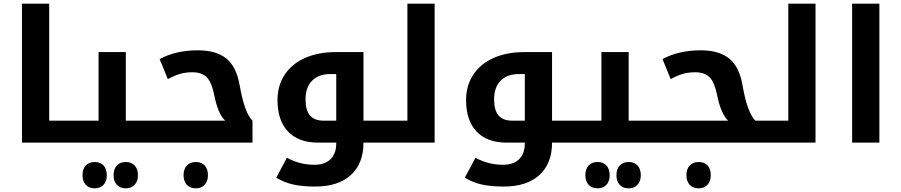

<svg xmlns="http://www.w3.org/2000/svg" viewBox="-20 -780 4929 1050"><path d="M374 -120.1Q378.9 -120.1 378.9 -116.2V-4.9Q378.9 0 374 0H100.1V-759.8H249V-120.1Z M364.3 0Q359.4 0 359.4 -4.9V-116.2Q359.4 -120.1 364.3 -120.1H519V-495.1H668V-120.1H818.4Q823.2 -120.1 823.2 -116.2V-4.9Q823.2 0 818.4 0ZM498 250Q467.3 250 449.2 230.7Q431.2 211.4 431.2 178.2Q431.2 144.5 449 125.2Q466.8 106 498 106Q528.8 106 546.4 125Q564 144 564 178.2Q564 212.4 545.9 231.2Q527.8 250 498 250ZM668 250Q637.2 250 619.1 230.7Q601.1 211.4 601.1 178.2Q601.1 144.5 618.9 125.2Q636.7 106 668 106Q699.2 106 716.8 125.2Q734.4 144.5 734.4 178.2Q734.4 211.4 716.1 230.7Q697.8 250 668 250Z M808.1 0Q803.2 0 803.2 -4.9V-116.2Q803.2 -120.1 808.1 -120.1H1210.9V-121.1Q1171.9 -156.2 1150.9 -263.2Q1137.2 -330.6 1110.6 -357.7Q1084 -384.8 1030.8 -384.8Q995.6 -384.8 964.8 -376Q934.1 -367.2 897.9 -347.2L853 -457Q942.4 -504.9 1062 -504.9Q1162.1 -504.9 1217.8 -460Q1273.4 -415 1291 -312Q1316.9 -163.1 1360.8 -120.1V0ZM1051.3 250Q1020 250 1002 230.7Q983.9 211.4 983.9 178.2Q983.9 144.5 1001.7 125.2Q1019.5 106 1051.3 106Q1081.5 106 1099.4 125Q1117.2 144 1117.2 178.2Q1117.2 211.4 1098.9 230.7Q1080.6 250 1051.3 250Z M2092.8 -120.1Q2097.7 -120.1 2097.7 -116.2V-4.9Q2097.7 0 2092.8 0H1967.8Q1967.8 114.3 1898.7 177.2Q1829.6 240.2 1703.6 240.2Q1635.7 240.2 1586.2 229.7Q1536.6 219.2 1490.7 191.9L1548.8 83Q1589.4 104 1625.5 112.5Q1661.6 121.1 1700.7 121.1Q1757.3 121.1 1788.1 90.1Q1818.8 59.1 1818.8 4.9V0H1719.7Q1612.8 0 1555.2 -60.5Q1497.6 -121.1 1497.6 -232.9Q1497.6 -312 1537.1 -371.8Q1576.7 -431.6 1648.9 -463.4Q1721.2 -495.1 1815.9 -495.1H1967.8V-120.1ZM1818.8 -120.1V-375H1786.6Q1722.7 -375 1686.8 -338.9Q1650.9 -302.7 1650.9 -236.8Q1650.9 -176.8 1675.3 -148.4Q1699.7 -120.1 1750 -120.1Z M2083 0Q2078.1 0 2078.1 -4.9V-116.2Q2078.1 -120.1 2083 -120.1H2208V-759.8H2356.9V0Z M3124 -120.1Q3128.9 -120.1 3128.9 -116.2V-4.9Q3128.9 0 3124 0H2999Q2999 114.3 2929.9 177.2Q2860.8 240.2 2734.9 240.2Q2667 240.2 2617.4 229.7Q2567.9 219.2 2522 191.9L2580.1 83Q2620.6 104 2656.7 112.5Q2692.9 121.1 2731.9 121.1Q2788.6 121.1 2819.3 90.1Q2850.1 59.1 2850.1 4.9V0H2751Q2644 0 2586.4 -60.5Q2528.8 -121.1 2528.8 -232.9Q2528.8 -312 2568.4 -371.8Q2607.9 -431.6 2680.2 -463.4Q2752.4 -495.1 2847.2 -495.1H2999V-120.1ZM2850.1 -120.1V-375H2817.9Q2753.9 -375 2718 -338.9Q2682.1 -302.7 2682.1 -236.8Q2682.1 -176.8 2706.5 -148.4Q2731 -120.1 2781.2 -120.1Z M3114.3 0Q3109.4 0 3109.4 -4.9V-116.2Q3109.4 -120.1 3114.3 -120.1H3269V-495.1H3418V-120.1H3568.4Q3573.2 -120.1 3573.2 -116.2V-4.9Q3573.2 0 3568.4 0ZM3248 250Q3217.3 250 3199.2 230.7Q3181.2 211.4 3181.2 178.2Q3181.2 144.5 3199 125.2Q3216.8 106 3248 106Q3278.8 106 3296.4 125Q3314 144 3314 178.2Q3314 212.4 3295.9 231.2Q3277.8 250 3248 250ZM3418 250Q3387.2 250 3369.1 230.7Q3351.1 211.4 3351.1 178.2Q3351.1 144.5 3368.9 125.2Q3386.7 106 3418 106Q3449.2 106 3466.8 125.2Q3484.4 144.5 3484.4 178.2Q3484.4 211.4 3466.1 230.7Q3447.8 250 3418 250Z M3558.1 0Q3553.2 0 3553.2 -4.9V-116.2Q3553.2 -120.1 3558.1 -120.1H3961.9Q3922.4 -157.2 3900.9 -263.2Q3887.2 -330.6 3860.6 -357.7Q3834 -384.8 3780.8 -384.8Q3745.6 -384.8 3714.8 -376Q3684.1 -367.2 3647.9 -347.2L3603 -457Q3692.4 -504.9 3812 -504.9Q3912.1 -504.9 3967.8 -460Q4023.4 -415 4041 -312Q4066.9 -163.1 4110.8 -120.1H4175.8Q4181.2 -120.1 4181.2 -116.2V-4.9Q4181.2 0 4175.8 0ZM3801.3 250Q3770 250 3752 230.7Q3733.9 211.4 3733.9 178.2Q3733.9 144.5 3751.7 125.2Q3769.5 106 3801.3 106Q3831.5 106 3849.4 125Q3867.2 144 3867.2 178.2Q3867.2 211.4 3848.9 230.7Q3830.6 250 3801.3 250Z M4166 0Q4161.1 0 4161.1 -4.9V-116.2Q4161.1 -120.1 4166 -120.1H4291V-759.8H4439.9V0Z M4640.1 -759.8H4789.1V0H4640.1Z"/></svg>

Font: DroidArabicKufi-Bold
Style: Bold
Weight: 700
Designer: Pascal Zoghbi
Foundry: Ascender Corporation
Version: Version 1.00